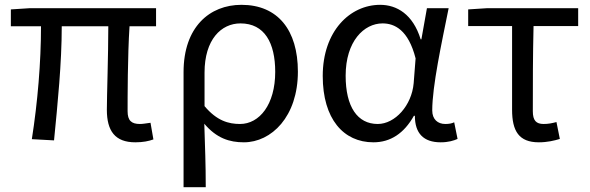

<svg xmlns="http://www.w3.org/2000/svg" viewBox="-20 -577 2445 796"><path d="M541 13C573 13 597 8 616 1L604 -68C583 -65 571 -63 560 -63C525 -63 509 -77 509 -116C509 -169 509 -345 517 -468H627V-543H103L25 -538V-468H150C150 -319 136 -153 112 0L204 5C219 -148 236 -315 236 -468H429C429 -349 423 -178 423 -122C423 -34 457 13 541 13Z M741 199H833C833 102 830 34 827 -64C878 -4 931 13 991 13C1105 13 1215 -93 1215 -280C1215 -452 1132 -557 981 -557C849 -557 741 -465 741 -278ZM975 -63C928 -63 879 -76 828 -137V-276C828 -413 897 -480 977 -480C1077 -480 1121 -399 1121 -279C1121 -144 1056 -63 975 -63Z M1528 13C1599 13 1655 -24 1696 -97H1700C1700 -24 1736 13 1807 13C1839 13 1861 6 1877 -1L1863 -70C1853 -65 1841 -63 1826 -63C1795 -63 1772 -82 1772 -119C1772 -220 1811 -399 1840 -543H1750L1727 -414H1724C1692 -518 1625 -557 1556 -557C1431 -557 1318 -448 1318 -262C1318 -84 1404 13 1528 13ZM1546 -63C1462 -63 1413 -134 1413 -263C1413 -406 1489 -480 1566 -480C1616 -480 1673 -453 1703 -335L1695 -232C1687 -140 1618 -63 1546 -63Z M2214 13C2249 13 2278 6 2301 -1L2287 -71C2268 -66 2253 -63 2234 -63C2203 -63 2189 -77 2189 -116C2189 -229 2189 -344 2192 -469H2377V-543H1999L1921 -538V-469H2103V-122C2103 -34 2131 13 2214 13Z"/></svg>

Font: Spoqa Han Sans Neo Regular
Style: Regular
Weight: 400
Designer: [Spoqa Han Sans Neo] Dong-huui Kim  Younghwa Kang  Yujin Lee  [Noto Sans] Ryoko NISHIZUKA  (kana & ideographs); Paul D. 
Foundry: Spoqa (http://www.spoqa-han-sans.com)
Version: Version 1.000